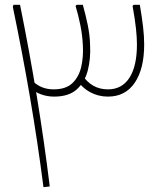

<svg xmlns="http://www.w3.org/2000/svg" viewBox="-20 -775 662 795"><path d="M427 -375Q387 -375 353 -393.5Q319 -412 295 -449L320 -465Q340 -435 366.5 -420Q393 -405 427 -405Q485 -405 516 -453Q547 -501 547 -591Q547 -620 543 -657Q539 -694 529 -750L533 -755H559Q568 -702 572.5 -663Q577 -624 577 -591Q577 -490 538 -432.5Q499 -375 427 -375ZM204 -375Q176 -375 151 -384Q126 -393 106 -410L118 -437Q135 -421 156 -413Q177 -405 202 -405Q253 -405 280 -431Q307 -457 316.5 -499Q326 -541 323 -589Q321 -630 312.5 -672Q304 -714 293 -750L297 -755H323Q334 -716 343 -673Q352 -630 353 -589Q356 -532 343.5 -483.5Q331 -435 298 -405Q265 -375 204 -375ZM160 0Q136 -187 104 -373.5Q72 -560 33 -747L36 -755H63Q101 -567 132 -379Q163 -191 186 -3Z"/></svg>

Font: Fustat ExtraLight
Style: Regular
Weight: 250
Designer: Mohamed Gaber, Khaled Hosny, Laura Garcia Mut
Foundry: Kief Type Foundry, Alif Type Foundry, Hard Type Foundry
Version: Version 1.007